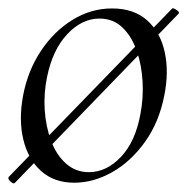

<svg xmlns="http://www.w3.org/2000/svg" viewBox="-22 -419 450 455"><path d="M12.8 14.8Q9.8 17.6 2.5 10.8Q-4.8 4 -1 0L386 -398.8Q388 -401 396.3 -395.6Q404.6 -390.2 400.8 -386.2ZM154 14Q106.2 14 75.3 -13.8Q44.4 -41.6 33.2 -88.6Q22 -135.6 32.8 -193Q44 -251.6 74.8 -298.1Q105.6 -344.6 149.6 -371.8Q193.6 -399 243.4 -399Q295.4 -399 326.8 -370.7Q358.2 -342.4 368.4 -295.5Q378.6 -248.6 367.4 -193Q355.2 -129.8 321.7 -82.9Q288.2 -36 243.8 -11Q199.4 14 154 14ZM188.8 -11Q230.4 -11 264.7 -47.3Q299 -83.6 310.8 -149Q318 -186 315.9 -225.3Q313.8 -264.6 302 -298.6Q290.2 -332.6 268.2 -353.8Q246.2 -375 213.6 -375Q172 -375 137.2 -337.8Q102.4 -300.6 89.4 -236Q81.4 -197.4 84 -158Q86.6 -118.6 99.1 -85.2Q111.6 -51.8 134.4 -31.4Q157.2 -11 188.8 -11Z"/></svg>

Font: Cormorant Light
Style: Italic
Weight: 300
Italic angle: -10°
Designer: Christian Thalmann (Catharsis Fonts)
Foundry: Catharsis Fonts
Version: Version 4.000